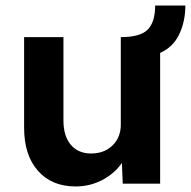

<svg xmlns="http://www.w3.org/2000/svg" viewBox="-20 -663 689 693"><path d="M253 10Q167 10 117 -46.5Q67 -103 67 -202V-529H209V-228Q209 -172 235.5 -140.5Q262 -109 309 -109Q356 -109 386 -138Q416 -167 416 -213V-529Q486 -529 513 -556Q540 -583 540 -643H649Q649 -586 627 -539.5Q605 -493 558 -472V0H423L420 -75Q394 -37 349.5 -13.5Q305 10 253 10Z"/></svg>

Font: Readex Pro SemiBold
Style: Regular
Weight: 600
Designer: Bonnie Shaver-Troup, Thomas Jockin
Foundry: Lexend
Version: Version 1.204; ttfautohint (v1.8.4.7-5d5b)